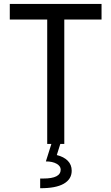

<svg xmlns="http://www.w3.org/2000/svg" viewBox="-20 -740 572 987"><path d="M222.7 -639.6H30.3V-719.7H502V-639.6H310.5V0H222.7ZM203.1 177.7Q292 177.7 292 131.8Q292 113.8 271 101.8Q250 89.8 215.8 89.8L244.1 0H290L272 57.1Q308.1 65.9 328.4 86.4Q348.6 106.9 348.6 137.7Q348.6 181.2 307.6 204.6Q266.6 228 186.5 227.5V177.7Z"/></svg>

Font: Reddit Sans Strawberry
Style: Regular
Weight: 400
Designer: Stephen Hutchings
Foundry: Reddit
Version: Version 1.013